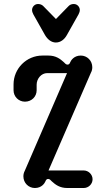

<svg xmlns="http://www.w3.org/2000/svg" viewBox="-20 -942 541 962"><path d="M399.4 0C423.3 0 443.8 -19.5 443.8 -43.9C443.8 -67.9 423.3 -87.9 399.4 -87.9H223.1L435.5 -577.6C439.9 -585.4 442.4 -594.7 442.4 -605C442.4 -638.2 416.5 -663.6 384.8 -663.6C350.1 -663.6 335.4 -638.7 332 -630.4C329.6 -624.5 326.7 -618.2 318.4 -618.2C310.5 -618.2 305.7 -624.5 299.8 -630.4C281.7 -647 259.8 -663.6 222.7 -663.6H192.4C112.8 -663.6 47.9 -598.6 47.9 -519V-489.7C47.9 -457.5 73.7 -432.6 105 -432.6C138.2 -432.6 163.6 -457.5 163.6 -489.7V-517.6C163.6 -547.9 187 -575.7 216.3 -575.7H315.9L104 -85.9C99.6 -77.6 97.2 -68.4 97.2 -58.6C97.2 -25.4 123 0 154.8 0C189.5 0 204.1 -24.9 207.5 -33.2C210 -39.1 212.9 -45.4 221.2 -45.4C229 -45.4 233.9 -39.1 239.7 -33.2C257.8 -16.6 279.8 0 316.9 0ZM205.6 -766.1C218.3 -744.6 237.3 -729 259.8 -729C283.2 -729 302.7 -744.1 314.9 -766.1L373.5 -870.1C377.4 -877.4 379.9 -885.3 379.9 -892.1C379.9 -906.7 367.7 -921.9 350.1 -921.9C340.8 -921.9 331.1 -919.4 324.2 -912.1L260.3 -846.7L196.3 -912.1C189.5 -918.9 179.7 -921.9 170.4 -921.9C152.8 -921.9 140.6 -906.7 140.6 -892.1C140.6 -884.8 143.1 -877.4 147 -870.1Z"/></svg>

Font: Supermercado One
Style: Regular
Weight: 400
Designer: James Grieshaber
Foundry: James Grieshaber
Version: Version 1.002